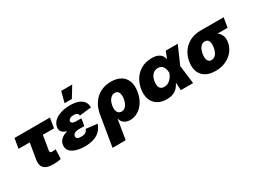

<svg xmlns="http://www.w3.org/2000/svg" viewBox="-57 -1520 3287 2479"><g transform="rotate(-30 1586.5 -280.0)"><path d="M317.4 6.3Q223.6 6.3 183.6 -34.4Q143.6 -75.2 157.2 -156.7L196.3 -391.6H29.8L54.7 -539.1H583L558.1 -391.6H392.1L356.9 -178.2Q354 -159.7 361.6 -151.1Q369.1 -142.6 390.1 -142.6Q400.4 -142.6 417 -144.3Q433.6 -146 441.9 -147.5L436.5 -5.9Q402.8 1.5 373.3 3.9Q343.8 6.3 317.4 6.3Z M790.5 10.3Q715.3 10.3 658.2 -8.1Q601.1 -26.4 572 -62.3Q543 -98.1 551.8 -150.4Q557.6 -187 578.9 -212.9Q600.1 -238.8 633.5 -255.4Q667 -272 710 -280Q752.9 -288.1 802.7 -288.1H922.9L912.1 -221.7H829.6Q803.2 -221.7 783.9 -215.6Q764.6 -209.5 753.7 -198.2Q742.7 -187 739.7 -170.9Q736.3 -148.9 752.7 -135.7Q769 -122.6 812 -122.6Q839.8 -122.6 859.1 -128.9Q878.4 -135.3 890.1 -148.4Q901.9 -161.6 908.2 -181.6L1076.7 -162.1Q1058.1 -106.4 1020.8 -67.9Q983.4 -29.3 926.5 -9.5Q869.6 10.3 790.5 10.3ZM800.3 -263.2Q752.4 -263.2 713.1 -269.8Q673.8 -276.4 646.5 -291.3Q619.1 -306.2 606.9 -330.1Q594.7 -354 600.6 -388.2Q608.9 -439.5 649.2 -474.9Q689.5 -510.3 751 -528.6Q812.5 -546.9 884.3 -546.9Q953.1 -546.9 1003.2 -529.5Q1053.2 -512.2 1080.3 -476.8Q1107.4 -441.4 1106.9 -387.7L930.2 -367.7Q930.2 -389.6 912.4 -402.1Q894.5 -414.6 862.3 -414.6Q827.1 -414.6 806.4 -401.6Q785.6 -388.7 782.7 -371.1Q779.8 -352.5 797.9 -340.3Q815.9 -328.1 847.2 -328.1H929.7L918.9 -263.2ZM838.9 -605 880.9 -764.2H1044.9L948.2 -605Z M1087.4 204.1 1162.6 -251Q1177.7 -341.3 1222.2 -407.7Q1266.6 -474.1 1335.7 -510.5Q1404.8 -546.9 1493.7 -546.9Q1577.6 -546.9 1635.7 -513.7Q1693.8 -480.5 1719 -416.7Q1744.1 -353 1728.5 -260.7Q1714.8 -176.8 1675.5 -116.5Q1636.2 -56.2 1581.8 -24.2Q1527.3 7.8 1467.3 7.8Q1430.2 7.8 1402.8 -4.4Q1375.5 -16.6 1358.2 -37.8Q1340.8 -59.1 1334 -86.9H1331.1L1283.2 204.1ZM1423.8 -143.1Q1450.7 -143.1 1472.2 -158.4Q1493.7 -173.8 1508.1 -202.4Q1522.5 -231 1529.3 -270Q1535.6 -309.6 1530.3 -337.6Q1524.9 -365.7 1508.5 -381.1Q1492.2 -396.5 1465.3 -396.5Q1438.5 -396.5 1416.3 -381.1Q1394 -365.7 1378.7 -337.6Q1363.3 -309.6 1356.4 -270Q1350.6 -231.4 1356.4 -202.9Q1362.3 -174.3 1379.4 -158.7Q1396.5 -143.1 1423.8 -143.1Z M2010.3 11.7Q1928.7 11.7 1873.8 -23.2Q1818.8 -58.1 1795.7 -120.8Q1772.5 -183.6 1786.1 -268.1Q1800.8 -353 1843.5 -415.5Q1886.2 -478 1952.1 -512.5Q2018.1 -546.9 2101.1 -546.9Q2159.2 -546.9 2194.1 -530.8Q2229 -514.6 2246.6 -488.5Q2264.2 -462.4 2270.3 -430.9Q2276.4 -399.4 2277.3 -369.1H2330.1L2371.6 -277.8L2406.2 0H2223.6L2206.5 -271Q2205.1 -303.2 2198 -326.7Q2190.9 -350.1 2178.5 -365.5Q2166 -380.9 2148.7 -388.7Q2131.3 -396.5 2108.4 -396.5Q2076.2 -396.5 2050.8 -381.3Q2025.4 -366.2 2008.8 -338.4Q1992.2 -310.5 1985.8 -270.5Q1979 -230 1985.6 -201.4Q1992.2 -172.9 2011.7 -158Q2031.2 -143.1 2062 -143.1Q2085.9 -143.1 2107.2 -151.6Q2128.4 -160.2 2147 -176.3Q2165.5 -192.4 2180.7 -215.6Q2195.8 -238.8 2206.1 -268.1L2309.1 -539.1H2488.3L2369.6 -268.1L2297.9 -177.7H2242.2Q2230.5 -146.5 2214.8 -113.3Q2199.2 -80.1 2174.3 -51.8Q2149.4 -23.4 2109.9 -5.9Q2070.3 11.7 2010.3 11.7Z M2738.8 10.3Q2650.9 10.3 2593.3 -23.4Q2535.6 -57.1 2511.7 -118.9Q2487.8 -180.7 2501.5 -264.6Q2515.1 -347.7 2559.3 -409.4Q2603.5 -471.2 2672.4 -505.1Q2741.2 -539.1 2828.6 -539.1H3172.9L3148.9 -395.5H2911.1L2804.2 -391.6Q2778.8 -391.6 2758.1 -377.2Q2737.3 -362.8 2722.9 -335Q2708.5 -307.1 2701.2 -264.6Q2694.3 -222.7 2700 -194.6Q2705.6 -166.5 2721.7 -152.1Q2737.8 -137.7 2763.2 -137.7Q2788.1 -137.7 2808.8 -152.1Q2829.6 -166.5 2844.5 -194.6Q2859.4 -222.7 2866.2 -264.6Q2873.5 -307.1 2867.9 -335Q2862.3 -362.8 2846.2 -377.2Q2830.1 -391.6 2804.7 -391.6L2813 -440.9Q2874 -440.9 2923.3 -428.2Q2972.7 -415.5 3006.1 -389.4Q3039.6 -363.3 3053.7 -324Q3067.9 -284.7 3059.1 -231Q3047.9 -163.6 3005.4 -108.9Q2962.9 -54.2 2894.8 -22Q2826.7 10.3 2738.8 10.3Z"/></g></svg>

Font: Inter 18pt Black
Style: Italic
Weight: 900
Italic angle: -9.3988°
Designer: Rasmus Andersson
Foundry: rsms
Version: Version 4.001;git-66647c0bb